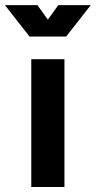

<svg xmlns="http://www.w3.org/2000/svg" viewBox="-73 -743 381 763"><path d="M51.3 0H183.1V-507.8H51.3ZM75.7 -722.7H-53.5L44.4 -597.7H165.5ZM158.7 -722.7 68.8 -597.7H189.9L287.8 -722.7Z"/></svg>

Font: Giphurs
Style: Regular
Weight: 400
Version: Version 2.010